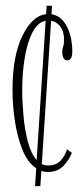

<svg xmlns="http://www.w3.org/2000/svg" viewBox="-20 -574 285 652"><path d="M99 58 103 -2.5Q73.5 -22 56 -65.8Q38.5 -109.5 30.5 -163.5Q22.5 -217.5 22.5 -267.5Q22.5 -384.5 56.2 -452.8Q90 -521 136.5 -526L138.5 -554.5H156.5L155 -525.5Q179.5 -521.5 195 -502.5Q210.5 -483.5 218 -456.5Q225.5 -429.5 225.5 -401Q225.5 -369 209 -369Q199.5 -369 195.5 -377Q191.5 -385 191.5 -396.5Q191.5 -408 194.5 -416Q197.5 -424 197.5 -439Q197.5 -467 185.2 -483.5Q173 -500 153.5 -503.5L122 -17Q131.5 -12 142.5 -12Q170.5 -12 185.8 -28.5Q201 -45 207.5 -67L224 -55Q215.5 -32 195.8 -11Q176 10 142.5 10Q131 10 120.5 6.5L117 58ZM55.5 -270Q55.5 -227 59.8 -179.8Q64 -132.5 74.8 -92.2Q85.5 -52 104.5 -30.5L135 -503.5Q108 -498.5 90.2 -464Q72.5 -429.5 64 -377.8Q55.5 -326 55.5 -270Z"/></svg>

Font: Imbue 50pt Thin
Style: Regular
Weight: 100
Designer: Tyler Finck
Foundry: Etcetera Type Company
Version: Version 1.102; ttfautohint (v1.8.3)